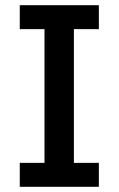

<svg xmlns="http://www.w3.org/2000/svg" viewBox="-20 -718 456 738"><path d="M360 0H56V-92H151V-606H56V-698H360V-606H264V-92H360Z"/></svg>

Font: IBM Plex Sans KR Medm
Style: Regular
Weight: 500
Designer: Mike Abbink; Paul van der Laan; Pieter van Rosmalen; Wujin Sim; Chorong Kim; Dohee Lee;
Foundry: Sandoll Inc.
Version: Version 1.003